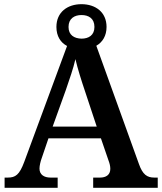

<svg xmlns="http://www.w3.org/2000/svg" viewBox="-20 -899 775 919"><path d="M2 0H256V-49H222C191 -49 169 -63 169 -92C169 -106 174 -127 180 -143L212 -237H463L499 -132C504 -119 508 -105 508 -91C508 -61 486 -49 459 -49H426V0H735V-49H719C684 -49 663 -63 645 -114L441 -680C471 -697 490 -728 490 -770C490 -841 437 -879 370 -879C303 -879 250 -841 250 -770C250 -726 270 -695 301 -679L96 -124C73 -62 54 -49 17 -49H2ZM370 -714C335 -715 308 -731 308 -770C308 -811 337 -827 370 -827C404 -827 432 -811 432 -770C432 -730 404 -714 370 -714ZM232 -293 295 -468C313 -520 331 -572 341 -616C352 -569 370 -512 387 -462L443 -293Z"/></svg>

Font: Noto Serif Semi
Style: Regular
Weight: 600
Designer: Monotype Design Team
Foundry: Monotype Imaging Inc.
Version: Version 1.002